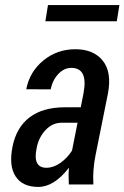

<svg xmlns="http://www.w3.org/2000/svg" viewBox="-20 -734 495 764"><path d="M165 -66.4Q192.4 -66.4 220.7 -85.9Q248 -105.5 266.6 -134.8L288.6 -245.6H225.1Q188.5 -245.6 161.1 -216.3Q133.8 -187 126 -145.5Q108.9 -66.4 165 -66.4ZM238.8 -307.1H301.3L312 -361.3Q332 -463.9 263.7 -463.9Q234.9 -463.9 211.9 -439.5Q189 -415 181.6 -378.4L84.5 -378.9Q97.7 -448.2 152.3 -493.2Q207 -538.1 279.8 -538.1Q352.5 -538.1 389.2 -492.2Q425.8 -446.3 409.2 -360.4L359.9 -115.2Q348.1 -55.7 351.6 0H253.9Q252.9 -19.5 252.9 -35.2Q252.9 -50.8 254.4 -64.9L253.4 -65.4Q194.8 9.8 132.3 9.8Q69.3 9.8 42 -32.2Q14.6 -74.2 29.8 -150.4Q44.9 -226.6 97.7 -267.1Q150.4 -307.1 238.8 -307.1ZM444.8 -649.4H160.6L170.9 -713.9H455.1Z"/></svg>

Font: RobotoCondensed-Italic
Style: Italic
Weight: 400
Designer: Google
Version: Version 1.200311; 2013